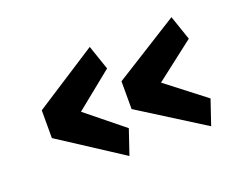

<svg xmlns="http://www.w3.org/2000/svg" viewBox="-89 -752 1169 903"><g transform="rotate(-20 495.5 -300.0)"><path d="M108 -231V-370L422 -573L464 -450L279 -300.5L464 -151L422 -27ZM507 -231V-370L831 -573L873 -450L679.5 -300.5L873 -151L831 -27Z"/></g></svg>

Font: Merriweather Sans Black
Style: Regular
Weight: 900
Designer: Eben Sorkin
Foundry: Eben Sorkin
Version: Version 1.008; ttfautohint (v1.7.19-72a1) -l 8 -r 50 -G 200 